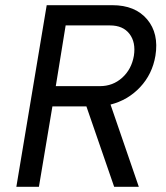

<svg xmlns="http://www.w3.org/2000/svg" viewBox="-20 -720 640 740"><path d="M195 -388H365Q415 -388 451 -420.5Q487 -453 496 -505Q504 -557 479 -589.5Q454 -622 404 -622H233ZM43 0 160 -700H413Q501 -700 547 -645.5Q593 -591 579 -505Q567 -434 520 -384Q473 -334 406 -317L515 0H420L313 -310H182L130 0Z"/></svg>

Font: CommitMono
Style: Italic
Weight: 400
Monospace: yes
Designer: Eigil Nikolajsen
Foundry: Eigil Nikolajsen
Version: Version 1.143